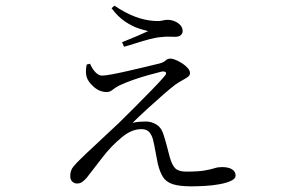

<svg xmlns="http://www.w3.org/2000/svg" viewBox="-20 -607 1040 678"><path d="M655 51Q614 51 590.5 43.5Q567 36 555.5 18Q544 0 537 -30Q533 -49 529 -72Q525 -95 520 -115Q516 -130 507 -140.5Q498 -151 479 -151Q462 -151 445 -144Q428 -137 410 -122Q372 -91 340.5 -49.5Q309 -8 286 21Q279 29 271 35Q263 41 252 41Q242 41 235 34Q228 27 228 15Q228 -5 239 -18.5Q250 -32 266 -47Q282 -63 305.5 -84.5Q329 -106 354 -130Q379 -154 399 -172Q428 -200 459 -231.5Q490 -263 517.5 -291Q545 -319 561 -338Q569 -347 565.5 -351.5Q562 -356 550 -354Q534 -350 506.5 -342.5Q479 -335 450.5 -325Q422 -315 401 -305Q386 -297 377 -289.5Q368 -282 357 -282Q332 -282 311.5 -300Q291 -318 286 -335Q283 -345 283.5 -356.5Q284 -368 286 -379L298 -382Q306 -363 317.5 -351.5Q329 -340 340 -340Q352 -340 378 -345Q404 -350 436.5 -357.5Q469 -365 498.5 -372Q528 -379 544 -383Q558 -387 565 -393.5Q572 -400 581 -400Q590 -400 601.5 -395Q613 -390 624.5 -382.5Q636 -375 643.5 -366Q651 -357 651 -349Q651 -341 643.5 -335.5Q636 -330 624 -323.5Q612 -317 599 -308Q583 -296 555.5 -272Q528 -248 498.5 -221Q469 -194 448 -173Q459 -176 472 -177Q485 -178 494 -178Q515 -178 532 -167.5Q549 -157 556 -136Q562 -118 568 -96Q574 -74 579 -54Q587 -24 599 -12.5Q611 -1 637 -1Q681 -1 703 -5Q725 -9 737.5 -13Q750 -17 764 -17Q787 -17 799.5 -9Q812 -1 812 13Q812 24 796 31.5Q780 39 755.5 43.5Q731 48 704 49.5Q677 51 655 51ZM411 -458Q434 -467 460 -478Q486 -489 503 -497Q490 -500 468.5 -507Q447 -514 421.5 -531Q396 -548 374 -578L384 -587Q421 -562 456 -548.5Q491 -535 526 -533Q544 -532 553.5 -534.5Q563 -537 572 -537Q584 -537 596.5 -532Q609 -527 617 -518Q625 -509 625 -497Q625 -489 618.5 -483Q612 -477 598 -477Q586 -477 575.5 -477.5Q565 -478 549 -476Q532 -475 507.5 -468.5Q483 -462 458.5 -454Q434 -446 418 -442Z"/></svg>

Font: Noto Serif JP ExtraLight Light
Style: Regular
Weight: 300
Version: Version 2.003-H1;hotconv 1.1.1;makeotfexe 2.6.0